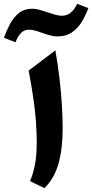

<svg xmlns="http://www.w3.org/2000/svg" viewBox="-115 -969 478 997"><path d="M54.2 -923.8Q69.8 -923.8 88.1 -918.7Q106.4 -913.6 131.3 -905.3Q155.8 -897 173.3 -892.1Q190.9 -887.2 205.6 -887.2Q230 -887.2 249.3 -900.9Q268.6 -914.6 286.1 -949.2L343.8 -926.8Q329.6 -888.2 308.8 -854.5Q288.1 -820.8 257.6 -800.3Q227.1 -779.8 182.6 -779.8Q164.6 -779.8 145 -785.2Q125.5 -790.5 102.5 -798.8Q82 -806.2 65.7 -810.5Q49.3 -814.9 35.2 -814.9Q14.2 -814.9 -2.7 -800.8Q-19.5 -786.6 -34.7 -749.5L-94.7 -772.9Q-81.1 -810.5 -62.7 -845Q-44.4 -879.4 -16.4 -901.6Q11.7 -923.8 54.2 -923.8ZM172.4 -707.5Q185.1 -637.7 193.6 -564.9Q202.1 -492.2 206.3 -424.6Q210.4 -356.9 210.4 -301.8Q210.4 -196.3 188.5 -118.9Q166.5 -41.5 115.7 7.8L41 -28.3Q58.6 -70.3 67.1 -116.9Q75.7 -163.6 75.7 -231.9Q75.7 -282.2 71.8 -335.7Q67.9 -389.2 58.8 -453.9Q49.8 -518.6 33.7 -602.5Z"/></svg>

Font: Pinar DS1 Bold
Style: Regular
Weight: 700
Designer: Amin Abedi
Version: Version 3.000